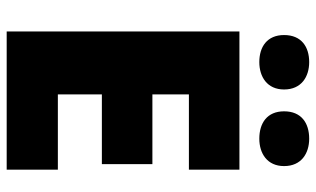

<svg xmlns="http://www.w3.org/2000/svg" viewBox="-210 -758 968 589"><g transform="rotate(90 274.5 -464.0)"><path d="M88 -851C88 -799 124 -775 171 -775C216 -775 255 -799 255 -851C255 -904 216 -928 171 -928C124 -928 88 -904 88 -851ZM322 -851C322 -799 358 -775 406 -775C451 -775 490 -799 490 -851C490 -904 451 -928 406 -928C358 -928 322 -904 322 -851ZM501 0V-157H270V-292H484V-447H270V-559H501V-714H77V0Z"/></g></svg>

Font: Noto Sans Gurmukhi Black
Style: Regular
Weight: 900
Designer: Jelle Bosma - Monotype Design Team
Foundry: Monotype Imaging Inc.
Version: Version 2.004